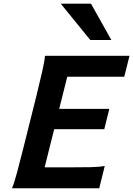

<svg xmlns="http://www.w3.org/2000/svg" viewBox="-20 -1003 710 1023"><path d="M562.5 -422.9 535.6 -314.5H268.6L217.8 -111.3H343.8Q414.1 -111.3 461.2 -112.3Q508.3 -113.3 538.1 -118.7L508.8 0H43.9Q56.2 -29.3 70.8 -84Q85.4 -138.7 103.5 -210.4L174.8 -495.6Q192.4 -567.4 204.8 -621.8Q217.3 -676.3 219.7 -705.6H669.9L642.1 -594.2H338.4L295.4 -422.9ZM464.8 -983.4 573.2 -790H460.9L303.7 -983.4Z"/></svg>

Font: Andika New Basic
Style: Bold Italic
Weight: 700
Italic angle: -14°
Designer: Victor Gaultney, Annie Olsen, Pablo Ugerman
Foundry: SIL International
Version: Version 5.500